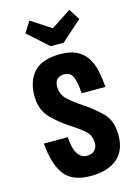

<svg xmlns="http://www.w3.org/2000/svg" viewBox="-137 -998 773 1081"><g transform="rotate(-15 249.5 -457.5)"><path d="M45.2 -234.8Q55.6 -111.8 101.8 -50.9Q148 10 255.6 10Q351.6 10 407.6 -35.3Q463.6 -80.6 463.6 -173Q463.6 -258 416.2 -304.1Q368.8 -350.2 315.4 -385.6Q270 -415.2 235.2 -446.5Q200.4 -477.8 200.4 -525.6Q200.4 -552 214.5 -567Q228.6 -582 256.6 -582Q291.8 -582 305.8 -551.4Q319.8 -520.8 324.2 -453.4H462.8Q458.8 -508 448.5 -553Q438.2 -598 416 -630.1Q393.8 -662.2 357.2 -679.9Q320.6 -697.6 264 -697.6Q158.2 -697.6 110.7 -646.1Q63.2 -594.6 63.2 -507.8Q63.2 -425.8 111.8 -376.6Q160.4 -327.4 214.4 -293.2Q257.6 -266.2 290.8 -237.7Q324 -209.2 324 -164.2Q324 -139.4 308.3 -122.5Q292.6 -105.6 261.4 -105.6Q230.8 -105.6 210.1 -135.3Q189.4 -165 184.8 -234.8ZM300.2 -754.6 419.4 -861 378.8 -924.8 262.4 -849 146 -924.8 105.4 -861 224.6 -754.6Z"/></g></svg>

Font: Secuela Light
Style: Regular
Weight: 300
Designer: Fernando Haro
Foundry: deFharo
Version: Version 1.708